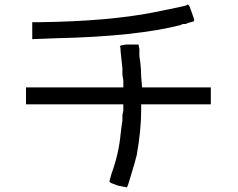

<svg xmlns="http://www.w3.org/2000/svg" viewBox="-20 -769 1040 840"><path d="M531.2 -574.2Q554.7 -574.2 570.3 -574.2H585.9L589.8 -554.7V-523.4L593.8 -496.1Q597.7 -460.9 597.7 -433.6L601.6 -386.7H902.3V-312.5H597.7V-289.1Q597.7 -199.2 578.1 -89.8Q570.3 -58.6 554.7 -7.8Q539.1 46.9 535.2 50.8Q535.2 50.8 496.1 43Q460.9 31.2 460.9 27.3Q457 27.3 460.9 15.6Q464.8 3.9 468.8 -11.7Q500 -97.7 507.8 -183.6Q511.7 -218.8 515.6 -242.2Q515.6 -253.9 515.6 -265.6L519.5 -285.2V-312.5H93.8V-386.7H519.5V-418L515.6 -441.4V-453.1V-468.8Q511.7 -503.9 507.8 -543Q507.8 -566.4 503.9 -566.4Q503.9 -570.3 531.2 -574.2ZM808.6 -742.2Q816.4 -722.7 824.2 -699.2Q832 -679.7 828.1 -675.8Q828.1 -675.8 800.8 -668L793 -664.1H785.2Q773.4 -664.1 773.4 -660.2Q578.1 -609.4 222.7 -601.6L121.1 -597.7V-671.9H152.3Q453.1 -675.8 652.3 -714.8Q789.1 -742.2 796.9 -746.1Q800.8 -753.9 808.6 -742.2Z"/></svg>

Font: 和音 by 宁静之雨，公众号njzyshare
Style: Regular
Weight: 400
Designer: Steve Matteson
Foundry: Ascender Corporation
Version: Version 6.00;June 8, 2018;FontCreator 11.0.0.2388 32-bit